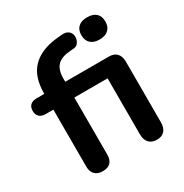

<svg xmlns="http://www.w3.org/2000/svg" viewBox="-169 -852 948 991"><g transform="rotate(-30 305.5 -356.5)"><path d="M161 8Q131 8 114.5 -8.5Q98 -25 98 -56V-395H52Q28 -395 15 -407.5Q2 -420 2 -442Q2 -465 15 -477Q28 -489 52 -489H134L98 -456V-490Q98 -591 149 -643Q200 -695 297 -705L327 -708Q350 -710 363.5 -702Q377 -694 381.5 -680.5Q386 -667 383 -652.5Q380 -638 371 -627.5Q362 -617 348 -616L324 -614Q271 -610 247 -585Q223 -560 223 -510V-473L207 -489H484Q514 -489 530 -471.5Q546 -454 546 -422V-61Q546 -29 530.5 -11Q515 7 484 7Q454 7 437.5 -11Q421 -29 421 -61V-395H223V-56Q223 8 161 8ZM486 -589Q452 -589 433.5 -606.5Q415 -624 415 -655Q415 -687 433.5 -704Q452 -721 486 -721Q521 -721 539.5 -704Q558 -687 558 -655Q558 -624 539.5 -606.5Q521 -589 486 -589Z"/></g></svg>

Font: Nunito ExtraLight
Style: Regular
Weight: 200
Designer: Vernon Adams
Foundry: Vernon Adams
Version: Version 3.602